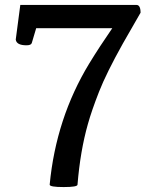

<svg xmlns="http://www.w3.org/2000/svg" viewBox="-20 -755 626 785"><path d="M296.9 0Q296.9 9.8 240.2 9.8Q183.1 9.8 183.1 0Q209 -271.5 344.7 -495.1Q387.7 -565.4 439 -639.6H127.9L109.9 -579.1Q106.9 -569.8 88.4 -569.8Q47.4 -569.8 44.4 -593.3L63 -734.9H537.6Q554.7 -734.9 554.7 -703.1L482.4 -577.1Q415 -456.5 385 -380.1Q355 -303.7 339.4 -248Q308.1 -137.7 296.9 0Z"/></svg>

Font: Copse
Style: Regular
Weight: 400
Version: Version 1.000